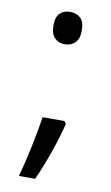

<svg xmlns="http://www.w3.org/2000/svg" viewBox="-80 -576 440 759"><g transform="rotate(10 140.5 -197.0)"><path d="M83 -469Q83 -504 98.5 -519Q114 -534 139 -534Q165 -534 181 -519Q197 -504 197 -469Q197 -435 180.5 -419.5Q164 -404 139 -404Q115 -404 99 -420Q83 -436 83 -469ZM192 -105 199 -94Q185 -38 163 24.5Q141 87 117 140H52Q68 82 82 15Q96 -52 104 -105Z"/></g></svg>

Font: Noto Sans Sinhala UI SemiCondensed
Style: Regular
Weight: 400
Width: 4
Designer: Jelle Bosma - Monotype Design Team
Foundry: Monotype Imaging Inc.
Version: Version 2.006; ttfautohint (v1.8.4.7-5d5b)